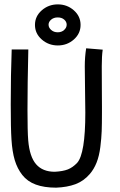

<svg xmlns="http://www.w3.org/2000/svg" viewBox="-20 -865 558 890"><path d="M205.1 -750.5Q205.1 -736.8 217.3 -726.1Q229.5 -715.3 247.6 -715.3Q265.6 -715.3 277.3 -726.1Q289.1 -736.8 289.1 -750.5Q289.1 -764.2 277.6 -774.2Q266.1 -784.2 247.6 -784.2Q229 -784.2 217 -773.9Q205.1 -763.7 205.1 -750.5ZM173.6 -681.9Q142.1 -709.5 142.1 -749.5Q142.1 -789.6 173.6 -817.1Q205.1 -844.7 248 -844.7Q291 -844.7 322.3 -817.1Q353.5 -789.6 353.5 -749.5Q353.5 -709.5 322.3 -681.9Q291 -654.3 248 -654.3Q205.1 -654.3 173.6 -681.9ZM379.4 -641.1 456.1 -634.8Q451.7 -605.5 451.7 -558.1Q451.7 -520.5 452.1 -458.3Q452.6 -396 452.6 -371.1V-342.8Q452.6 -289.6 451.4 -257.3Q450.2 -225.1 445.1 -183.6Q439.9 -142.1 427.7 -111.3Q415.5 -80.6 396 -58.1Q367.7 -25.4 329.6 -11.2Q291.5 2.9 240.2 4.9Q184.6 4.9 145.8 -9.5Q106.9 -23.9 83.5 -53.7Q60.1 -83.5 48.3 -123Q36.6 -162.6 33.2 -218.3Q29.8 -269.5 29.8 -380.4Q29.8 -520 34.2 -635.7H111.3Q107.4 -474.6 107.4 -355.5Q107.4 -255.4 110.8 -214.4Q117.2 -138.2 147.5 -103.5Q177.7 -68.8 233.9 -68.8Q272 -70.8 294.7 -79.8Q317.4 -88.9 337.4 -109.9Q375.5 -151.9 375.5 -342.8Q375.5 -370.1 374.3 -441.4Q373 -512.7 373 -557.1Q373 -601.6 379.4 -641.1Z"/></svg>

Font: Fantasque Sans Mono
Style: Regular
Weight: 400
Monospace: yes
Designer: Jany Belluz
Version: Version 1.8.0 ; ttfautohint (v1.8.2)